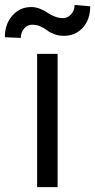

<svg xmlns="http://www.w3.org/2000/svg" viewBox="-54 -766 389 786"><path d="M31.2 -610.8 -34.1 -613.6Q-34.1 -667.6 -3.2 -702.4Q27.7 -737.2 73.9 -737.2Q92 -737.2 109.7 -730.1Q127.5 -723 139.6 -714.5Q151.6 -706 168.9 -698.9Q186.1 -691.8 203.1 -691.8Q223.4 -691.8 237.4 -707.6Q251.4 -723.4 251.4 -745.7L315.3 -740.1Q315.3 -685.7 284.8 -652.5Q254.3 -619.3 207.4 -619.3Q185.4 -619.3 167.3 -626.4Q149.1 -633.5 138.5 -642Q127.8 -650.6 111.9 -657.7Q95.9 -664.8 78.1 -664.8Q58.2 -664.8 44.7 -649.1Q31.2 -633.5 31.2 -610.8ZM98 0V-545.5H181.8V0Z"/></svg>

Font: TID UI
Style: Regular
Weight: 400
Designer: The TID Project Authors
Foundry: Bakken & Bæck
Version: Version 1.001;hotconv 1.0.109;makeotfexe 2.5.65596